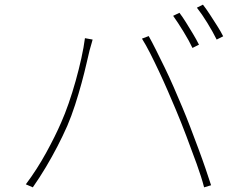

<svg xmlns="http://www.w3.org/2000/svg" viewBox="-20 -816 1040 825"><path d="M751 -761Q764 -744 779 -720Q794 -696 809 -671Q824 -646 835 -624L807 -610Q793 -640 768.5 -680Q744 -720 724 -748ZM852 -796Q866 -778 882 -753.5Q898 -729 913.5 -704.5Q929 -680 939 -660L911 -646Q894 -680 871 -717.5Q848 -755 826 -783ZM243 -290Q259 -326 275 -372Q291 -418 305 -468Q319 -518 329.5 -565.5Q340 -613 345 -652L378 -646Q376 -638 374 -631.5Q372 -625 370 -617.5Q368 -610 365 -600Q360 -580 351.5 -542.5Q343 -505 330.5 -459Q318 -413 302.5 -365Q287 -317 269 -275Q250 -232 227 -187.5Q204 -143 177.5 -98.5Q151 -54 121 -11L91 -24Q139 -88 178.5 -160Q218 -232 243 -290ZM735 -346Q719 -384 701 -425.5Q683 -467 663.5 -508.5Q644 -550 625.5 -586.5Q607 -623 590 -650L619 -661Q633 -636 650.5 -601Q668 -566 687.5 -526Q707 -486 726 -442.5Q745 -399 763 -356Q780 -316 797.5 -270Q815 -224 832 -178.5Q849 -133 863 -92Q877 -51 887 -20L857 -11Q846 -54 825 -112Q804 -170 780.5 -232Q757 -294 735 -346Z"/></svg>

Font: Noto Sans SC Thin Thin
Style: Regular
Weight: 250
Version: Version 2.004-H2;hotconv 1.0.118;makeotfexe 2.5.65603